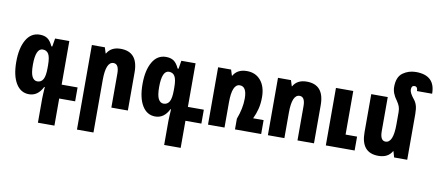

<svg xmlns="http://www.w3.org/2000/svg" viewBox="-82 -1091 3790 1661"><g transform="rotate(10 1812.5 -261.0)"><path d="M310 239H455V1H595V-121H455V-504H330L318 -432H310Q289 -478 262.5 -496Q236 -514 195 -514Q118 -514 76 -441.5Q34 -369 34 -248Q34 -127 75.5 -58.5Q117 10 190 10Q268 10 310 -75H315Q313 -39 311.5 -13Q310 13 310 28ZM242 -112Q213 -112 196.5 -143Q180 -174 180 -247Q180 -392 242 -392Q277 -392 293.5 -363.5Q310 -335 310 -267V-240Q310 -171 293 -141.5Q276 -112 242 -112Z M653 239H798V-221Q798 -383 865 -383Q913 -383 913 -299V0H1058V-335Q1058 -515 905 -515Q821 -515 786 -453H783L767 -504H653Z M1419 239H1564V1H1704V-121H1564V-504H1439L1427 -432H1419Q1398 -478 1371.5 -496Q1345 -514 1304 -514Q1227 -514 1185 -441.5Q1143 -369 1143 -248Q1143 -127 1184.5 -58.5Q1226 10 1299 10Q1377 10 1419 -75H1424Q1422 -39 1420.5 -13Q1419 13 1419 28ZM1351 -112Q1322 -112 1305.5 -143Q1289 -174 1289 -247Q1289 -392 1351 -392Q1386 -392 1402.5 -363.5Q1419 -335 1419 -267V-240Q1419 -171 1402 -141.5Q1385 -112 1351 -112Z M2137 -122Q2158 -166 2169.5 -212Q2181 -258 2181 -314Q2181 -407 2136 -461Q2091 -515 2014 -515Q1930 -515 1895 -453H1892L1876 -504H1762V0H1907V-221Q1907 -383 1975 -383Q2036 -383 2036 -277Q2036 -191 1999 -94V0H2229V-122Z M2288 0H2433V-223Q2433 -383 2500 -383Q2548 -383 2548 -301V0H2693V-335Q2693 -515 2540 -515Q2456 -515 2421 -453H2418L2402 -504H2288ZM2797 0V-505H2949V-122H3050V0Z M3512 -401Q3512 -449 3503 -477.5Q3494 -506 3476 -527Q3437 -575 3437 -604Q3437 -639 3464 -639Q3492 -639 3492 -600H3625Q3625 -761 3456 -761Q3391 -761 3341 -725Q3291 -689 3291 -601Q3291 -545 3335 -487Q3351 -464 3359 -443Q3367 -422 3367 -392V-284Q3367 -122 3299 -122Q3252 -122 3252 -206V-505H3107V-170Q3107 10 3259 10Q3344 10 3379 -52H3382L3397 0H3512Z"/></g></svg>

Font: Noto Sans Armenian ExtraCondensed Extra
Style: Regular
Weight: 800
Width: 3
Designer: Monotype Design Team
Foundry: Monotype Imaging Inc.
Version: Version 1.901